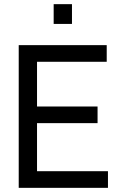

<svg xmlns="http://www.w3.org/2000/svg" viewBox="-20 -903 587 923"><path d="M70 0V-686H493V-606H158V-391H449V-311H158V-80H499V0ZM238 -788V-883H326V-788Z"/></svg>

Font: Archivo Narrow
Style: Regular
Weight: 400
Designer: Hector Gatti
Foundry: Omnibus-Type
Version: Version 3.002